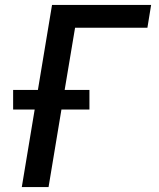

<svg xmlns="http://www.w3.org/2000/svg" viewBox="-20 -755 640 775"><path d="M68 0 120 -313H33V-392H133L190 -735H590L575 -643H283L241 -392H341V-313H228L176 0Z"/></svg>

Font: Iosevka Curly SmBdExObl
Style: Regular
Weight: 600
Width: 7
Italic angle: -9°
Monospace: yes
Designer: Belleve Invis
Foundry: Belleve Invis
Version: Version 11.1.0; ttfautohint (v1.8.3)